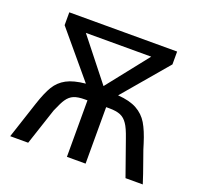

<svg xmlns="http://www.w3.org/2000/svg" viewBox="-102 -662 803 773"><g transform="rotate(20 300.0 -275.0)"><path d="M230 -303 69 -495V-550H531V-495L368 -303Q418.5 -299.5 449.2 -282.5Q480 -265.5 497.8 -235.8Q515.5 -206 531 -156Q535.5 -139 551 -96.5Q573.5 -34 584 0H510L457 -150Q443 -191 431 -208Q418.5 -227 400.5 -234.5Q382.5 -242 352 -242H339V0H259V-242H248Q218.5 -242 201 -234.8Q183.5 -227.5 171 -209Q162 -196.5 145 -157L93 0H16L68 -158Q85 -209.5 102.2 -237.8Q119.5 -266 149 -282Q178.5 -298 230 -303ZM440 -495H160L300 -318Z"/></g></svg>

Font: JuliaMono Light
Style: Regular
Weight: 300
Monospace: yes
Designer: cormullion
Foundry: corm
Version: Version 0.054; ttfautohint (v1.8.4)